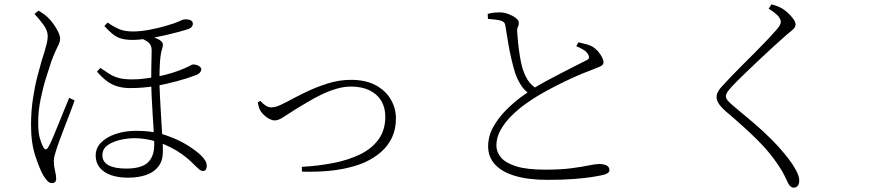

<svg xmlns="http://www.w3.org/2000/svg" viewBox="-20 -808 4040 885"><path d="M476 -704Q508 -682 532.5 -672.5Q557 -663 592 -663Q628 -663 667.5 -670.5Q707 -678 738.5 -687Q770 -696 781 -700Q805 -709 815 -714Q825 -719 833 -719Q844 -719 852 -717Q860 -715 864.5 -710.5Q869 -706 869 -698Q869 -692 865 -686Q861 -680 853 -676Q840 -671 809 -662.5Q778 -654 738.5 -645Q699 -636 659.5 -630Q620 -624 590 -624Q561 -624 539.5 -630Q518 -636 500 -650.5Q482 -665 461 -688ZM443 -495Q464 -481 482.5 -468.5Q501 -456 526 -449Q551 -442 588 -442Q622 -442 652.5 -446.5Q683 -451 701 -454Q742 -462 775 -472.5Q808 -483 830 -493Q851 -502 858.5 -506.5Q866 -511 870 -511Q876 -511 883 -509.5Q890 -508 895.5 -504.5Q901 -501 904.5 -497Q908 -493 908 -488Q908 -481 901 -473Q894 -465 878 -460Q845 -447 794.5 -433.5Q744 -420 700 -412Q669 -407 640 -404.5Q611 -402 580 -402Q549 -402 522.5 -409.5Q496 -417 473 -434Q450 -451 427 -478ZM629 -631 658 -644Q673 -641 684 -637.5Q695 -634 704 -630Q713 -626 722 -619Q729 -613 730.5 -606Q732 -599 728 -586Q720 -560 717.5 -524Q715 -488 715 -441Q715 -408 717.5 -360.5Q720 -313 723 -262.5Q726 -212 728.5 -171.5Q731 -131 731 -112Q731 -68 710.5 -41Q690 -14 653.5 -1.5Q617 11 570 11Q526 11 492.5 -0.5Q459 -12 440 -35Q421 -58 421 -91Q421 -126 446.5 -151.5Q472 -177 514.5 -191Q557 -205 608 -205Q684 -205 743 -185Q802 -165 842.5 -139.5Q883 -114 903 -95Q917 -82 925 -69.5Q933 -57 933 -43Q933 -33 929 -26.5Q925 -20 916 -20Q907 -20 899 -26.5Q891 -33 881 -43Q839 -87 791.5 -115Q744 -143 695.5 -157Q647 -171 600 -171Q570 -171 535.5 -163.5Q501 -156 476.5 -139Q452 -122 452 -92Q452 -62 480 -46.5Q508 -31 562 -31Q632 -31 661.5 -59Q691 -87 691 -142Q691 -158 689 -194Q687 -230 684 -275Q681 -320 679 -364.5Q677 -409 677 -442Q677 -468 677.5 -494Q678 -520 678.5 -542Q679 -564 679 -577Q679 -602 661.5 -614.5Q644 -627 629 -631ZM139 -744 158 -759Q169 -752 180 -744.5Q191 -737 200 -728Q213 -716 226 -698Q239 -680 248 -661.5Q257 -643 257 -629Q257 -617 251.5 -605.5Q246 -594 237 -575Q228 -556 216 -523Q207 -496 192.5 -450Q178 -404 167 -350Q156 -296 156 -245Q156 -199 163 -173Q170 -147 180 -129Q185 -120 190.5 -119.5Q196 -119 202 -129Q210 -141 222.5 -170.5Q235 -200 249.5 -236Q264 -272 277.5 -305Q291 -338 299 -357L324 -345Q317 -325 305.5 -295Q294 -265 281.5 -232.5Q269 -200 259 -173Q249 -146 244 -132Q237 -110 232.5 -94Q228 -78 228 -66Q228 -44 233.5 -21.5Q239 1 239 16Q239 25 234 30.5Q229 36 220 36Q208 36 198.5 26Q189 16 180 1Q163 -28 143 -88.5Q123 -149 123 -231Q123 -296 132 -354.5Q141 -413 153 -458.5Q165 -504 172 -528Q177 -543 183.5 -564Q190 -585 195 -605.5Q200 -626 200 -641Q200 -667 180.5 -693.5Q161 -720 139 -744Z M1180 -343Q1192 -329 1205 -321Q1218 -313 1230 -313Q1242 -313 1255 -317Q1268 -321 1299 -337Q1334 -356 1382.5 -380Q1431 -404 1486.5 -422Q1542 -440 1598 -440Q1667 -440 1713 -414.5Q1759 -389 1782 -348.5Q1805 -308 1805 -262Q1805 -213 1787 -174.5Q1769 -136 1737 -108Q1705 -80 1664 -61Q1631 -46 1585.5 -35Q1540 -24 1486 -19.5Q1432 -15 1372 -17L1371 -39Q1447 -43 1516 -56.5Q1585 -70 1639 -96Q1693 -122 1724.5 -165Q1756 -208 1756 -270Q1756 -313 1737 -344Q1718 -375 1682.5 -392Q1647 -409 1598 -409Q1564 -409 1528 -398Q1492 -387 1458.5 -370.5Q1425 -354 1396 -336.5Q1367 -319 1345 -306Q1302 -279 1282.5 -266Q1263 -253 1246 -253Q1235 -253 1222 -259.5Q1209 -266 1198.5 -276Q1188 -286 1182 -295Q1176 -304 1173 -314.5Q1170 -325 1168 -336Z M2636 -595 2646 -613Q2664 -609 2681 -604.5Q2698 -600 2709 -594Q2726 -584 2738 -569.5Q2750 -555 2756 -542Q2762 -529 2762 -521Q2762 -508 2744 -500.5Q2726 -493 2698 -482Q2670 -472 2627.5 -453Q2585 -434 2542 -412Q2499 -390 2467 -371Q2439 -355 2404.5 -330.5Q2370 -306 2339 -275.5Q2308 -245 2288 -210Q2268 -175 2268 -137Q2268 -108 2289 -82.5Q2310 -57 2359 -41.5Q2408 -26 2493 -26Q2565 -26 2614 -32.5Q2663 -39 2694 -45.5Q2725 -52 2741 -52Q2754 -52 2765 -49.5Q2776 -47 2782.5 -40.5Q2789 -34 2789 -23Q2789 -15 2780 -9.5Q2771 -4 2757 -1Q2740 3 2708 8Q2676 13 2625.5 17Q2575 21 2504 21Q2416 21 2355 3Q2294 -15 2262 -49.5Q2230 -84 2230 -133Q2230 -181 2254 -223.5Q2278 -266 2313 -301Q2348 -336 2381.5 -360.5Q2415 -385 2433 -397Q2460 -414 2495 -433Q2530 -452 2565 -470Q2600 -488 2629.5 -503Q2659 -518 2677 -527Q2691 -533 2694 -539Q2697 -545 2692 -555Q2685 -569 2669.5 -578.5Q2654 -588 2636 -595ZM2228 -744Q2248 -749 2260 -750Q2272 -751 2284 -751Q2303 -751 2323 -743.5Q2343 -736 2357 -725.5Q2371 -715 2371 -705Q2372 -693 2367.5 -685Q2363 -677 2364 -660Q2365 -641 2368 -611.5Q2371 -582 2376 -551Q2381 -520 2387 -498Q2396 -467 2411.5 -441Q2427 -415 2456 -398L2421 -375Q2395 -392 2378.5 -420Q2362 -448 2353 -476Q2345 -503 2337 -537Q2329 -571 2322.5 -609.5Q2316 -648 2310 -686Q2309 -697 2304 -703.5Q2299 -710 2284 -714Q2271 -717 2255 -718.5Q2239 -720 2229 -721Z M3523 -768 3536 -788Q3551 -784 3563 -779.5Q3575 -775 3588 -767Q3601 -759 3614.5 -746Q3628 -733 3637.5 -719.5Q3647 -706 3647 -696Q3647 -688 3643 -681.5Q3639 -675 3630 -667.5Q3621 -660 3605 -647Q3581 -626 3546 -594Q3511 -562 3474 -527Q3437 -492 3406.5 -462.5Q3376 -433 3361 -417Q3339 -394 3332.5 -383.5Q3326 -373 3326 -365Q3326 -355 3334 -345Q3342 -335 3359 -321Q3412 -277 3456.5 -239Q3501 -201 3539.5 -162Q3578 -123 3614 -77Q3633 -53 3648.5 -24.5Q3664 4 3664 24Q3664 36 3660.5 43Q3657 50 3651.5 53.5Q3646 57 3639 57Q3630 57 3623.5 51Q3617 45 3613 37Q3606 23 3596.5 2.5Q3587 -18 3566 -49Q3529 -105 3472 -162Q3415 -219 3323 -297Q3304 -314 3293.5 -329.5Q3283 -345 3283 -362Q3283 -374 3290.5 -387Q3298 -400 3308 -410Q3323 -427 3347.5 -452.5Q3372 -478 3402 -508Q3432 -538 3461.5 -567.5Q3491 -597 3515.5 -623Q3540 -649 3555 -666Q3569 -682 3574 -690.5Q3579 -699 3579 -707Q3579 -718 3568.5 -732Q3558 -746 3523 -768Z"/></svg>

Font: Noto Serif JP
Style: Regular
Weight: 200
Designer: Ryoko NISHIZUKA 西塚涼子 (kana & ideographs); Frank Grießhammer (Latin, Greek & Cyrillic); Wenlong ZHANG 张文龙 (bopomofo); San
Foundry: Adobe
Version: Version 2.001;hotconv 1.1.0;makeotfexe 2.6.0